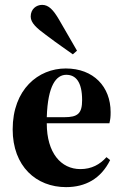

<svg xmlns="http://www.w3.org/2000/svg" viewBox="-20 -753 510 788"><path d="M252 -446C291 -446 317 -417 317 -342C317 -287 299 -272 244 -272H172C176 -403 211 -446 252 -446ZM251 15C330 15 394 -19 432 -96L417 -108C390 -78 356 -59 310 -59C230 -59 172 -126 172 -246V-247H429C433 -264 434 -273 434 -293C434 -397 364 -472 250 -472C137 -472 32 -386 32 -222C32 -70 129 15 251 15ZM296 -545C280 -573 260 -607 222 -673C199 -712 180 -733 153 -733C129 -733 106 -716 106 -685C106 -659 131 -637 168 -610C226 -566 252 -550 279 -530Z"/></svg>

Font: Source Serif 4 Display
Style: Bold
Weight: 700
Designer: Frank Grießhammer
Foundry: Adobe Systems Incorporated
Version: Version 4.004;hotconv 1.0.117;makeotfexe 2.5.65602